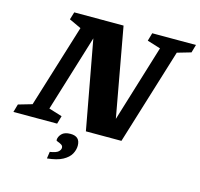

<svg xmlns="http://www.w3.org/2000/svg" viewBox="-157 -845 1261 1213"><g transform="rotate(15 474.0 -239.0)"><path d="M273.5 -52.5 258.5 0H-27.5L-12.5 -52.5L77 -78.5L244.5 -621L166 -657.5L181 -707H503.5L609 -125L763 -627.5L676 -654.5L691 -707H977L962 -654.5L872.5 -628.5L679 0H446.5L340 -579.5L186.5 -79.5ZM282 101Q282 79.5 300.2 60Q318.5 40.5 357.5 40.5Q420.5 40.5 420.5 101Q420.5 128.5 405.8 155.5Q391 182.5 354.5 202.5Q318 222.5 253 229L259.5 184.5Q301 178 314.2 165.5Q327.5 153 327.5 140Q327.5 127 316.2 120.2Q305 113.5 293.5 109.8Q282 106 282 101Z"/></g></svg>

Font: Newsreader Caption
Style: Bold Italic
Weight: 700
Italic angle: -17°
Designer: Hugues Gentile
Foundry: Production Type
Version: Version 1.001